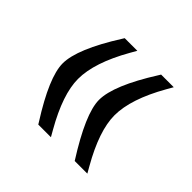

<svg xmlns="http://www.w3.org/2000/svg" viewBox="-127 -645 781 781"><g transform="rotate(45 263.5 -254.5)"><path d="M252.4 -503.4 236.8 -476.1Q162.6 -345.7 162.6 -252Q162.6 -163.6 236.8 -33.7L252.4 -6.3H179.7L174.3 -15.1Q73.7 -173.8 73.7 -252.4Q73.7 -335.4 174.3 -494.6L179.7 -503.4ZM389.2 -6.3Q283.2 -173.3 283.2 -252Q283.2 -335.4 383.8 -494.6L389.2 -503.4H461.9L446.3 -476.1Q372.1 -345.7 372.1 -252Q372.1 -163.6 446.3 -33.7L461.9 -6.3Z"/></g></svg>

Font: Gandom WOL
Style: WOL
Weight: 400
Foundry: DejaVu fonts team - Redesigned by Saber Rastikerdar - Based on Samim Font
Version: Version 0.8